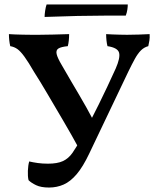

<svg xmlns="http://www.w3.org/2000/svg" viewBox="-20 -832 708 861"><path d="M200 9Q164 9 142 -1.5Q120 -12 108 -24Q104 -41 105 -66Q106 -91 111 -108Q128 -104 149 -101Q170 -98 195 -98Q237 -98 262 -109.5Q287 -121 305 -146.5Q323 -172 346 -215Q386 -289 423.5 -365Q461 -441 499 -525Q520 -573 514 -595.5Q508 -618 462 -625Q459 -636 457.5 -650.5Q456 -665 456 -679Q470 -678 485.5 -677.5Q501 -677 517.5 -676.5Q534 -676 550 -676Q574 -676 602.5 -677Q631 -678 651 -679Q652 -664 650 -650.5Q648 -637 645 -625Q626 -620 612 -606Q598 -592 585 -568.5Q572 -545 556 -512L380 -143Q352 -84 324 -51Q296 -18 265.5 -4.5Q235 9 200 9ZM338 -159Q300 -229 262.5 -292.5Q225 -356 192.5 -411.5Q160 -467 133 -509Q107 -554 89.5 -578Q72 -602 58 -612Q44 -622 26 -625Q23 -637 21.5 -651.5Q20 -666 20 -679Q31 -678 47.5 -677.5Q64 -677 83.5 -676.5Q103 -676 121.5 -676Q140 -676 155 -676Q179 -676 217.5 -677Q256 -678 290 -679Q290 -664 288.5 -650Q287 -636 284 -625Q254 -622 242 -614.5Q230 -607 234 -589.5Q238 -572 257 -540Q282 -496 300.5 -465Q319 -434 335 -406.5Q351 -379 368 -349Q385 -319 407 -277ZM553 -812Q553 -802 551 -788.5Q549 -775 544 -762Q511 -762 455 -762Q399 -762 328.5 -760.5Q258 -759 180 -756Q180 -767 182.5 -784Q185 -801 189 -812Z"/></svg>

Font: Vollkorn SemiBold
Style: Regular
Weight: 600
Designer: Friedrich Althausen
Foundry: Friedrich Althausen
Version: Version 5.000